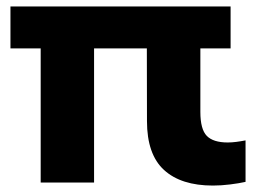

<svg xmlns="http://www.w3.org/2000/svg" viewBox="-20 -567 804 597"><path d="M642 10Q543 10 490 -38.5Q437 -87 437 -190.5L436.5 -476H603V-219Q603 -165 623 -144.5Q643 -124 688 -124Q701 -124 714.5 -125.8Q728 -127.5 743.5 -130.5V-1.5Q723.5 3 695.5 6.5Q667.5 10 642 10ZM106.5 0.5V-476.5H272.5V0.5ZM12.5 -416.5V-547H697V-416.5Z"/></svg>

Font: Encode Sans SemiExpanded
Style: Bold
Weight: 700
Width: 6
Designer: Multiple Designers
Foundry: Impallari Type
Version: Version 3.002